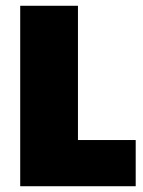

<svg xmlns="http://www.w3.org/2000/svg" viewBox="-20 -645 495 665"><path d="M450 0H50V-625H250V-160H450Z"/></svg>

Font: Myanmar Thuriya
Style: Regular
Weight: 400
Designer: Danh Hong
Foundry: Google Inc.
Version: Version 2.00 November 23, 2015